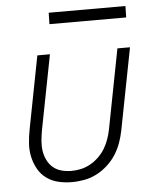

<svg xmlns="http://www.w3.org/2000/svg" viewBox="-52 -748 654 805"><g transform="rotate(-5 275.0 -346.0)"><path d="M219 12Q189 12 161.5 5.5Q134 -1 112 -17Q90 -33 76.5 -57Q63 -81 57 -108.5Q51 -136 53 -165.5Q55 -195 61 -225L120 -530H173L112 -216Q108 -194 106 -172Q104 -150 107 -129.5Q110 -109 119 -90.5Q128 -72 143 -59Q158 -46 178.5 -40.5Q199 -35 221 -35Q241 -35 261 -39.5Q281 -44 300 -54.5Q319 -65 335.5 -81Q352 -97 363 -115.5Q374 -134 381 -154Q388 -174 392 -194L457 -530H510L443 -185Q438 -160 429 -134.5Q420 -109 405 -85.5Q390 -62 368.5 -42.5Q347 -23 322.5 -10.5Q298 2 271.5 7Q245 12 219 12ZM505 -656H182L183 -704H506Z"/></g></svg>

Font: Lode Dark Term
Style: Italic
Weight: 400
Italic angle: -11°
Monospace: yes
Designer: Belleve Invis
Foundry: Belleve Invis
Version: Version 29.2.0